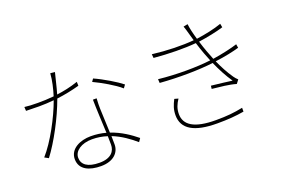

<svg xmlns="http://www.w3.org/2000/svg" viewBox="-106 -1129 2212 1509"><g transform="rotate(-20 1000.0 -374.5)"><path d="M896 -476 915 -502C872 -537 768 -600 695 -632L679 -609C743 -579 846 -521 896 -476ZM649 -166 650 -95C650 -42 616 8 518 8C417 8 372 -30 372 -86C372 -143 434 -186 523 -186C568 -186 610 -179 649 -166ZM668 -476H637C638 -394 644 -285 648 -195C609 -206 567 -212 521 -212C435 -212 343 -172 343 -85C343 4 424 37 520 37C625 37 677 -20 677 -87L676 -157C750 -128 813 -82 864 -38L883 -66C830 -109 761 -158 674 -187L666 -389C665 -417 666 -436 668 -476ZM431 -782 393 -786C390 -730 373 -660 356 -606C307 -601 263 -600 223 -600C174 -600 142 -602 111 -606L113 -573C145 -572 188 -571 222 -571C263 -571 304 -573 346 -577C300 -450 208 -276 122 -180L155 -162C234 -266 326 -438 377 -580C442 -588 506 -601 567 -618L566 -651C502 -629 442 -617 387 -610C404 -667 420 -742 431 -782Z M1272 -254 1240 -263C1219 -222 1205 -187 1205 -138C1205 -23 1301 34 1493 34C1582 34 1647 29 1717 17V-15C1644 0 1583 6 1491 6C1310 6 1233 -47 1233 -138C1233 -184 1248 -218 1272 -254ZM1523 -707 1541 -644C1444 -635 1316 -638 1194 -653L1197 -621C1321 -610 1451 -608 1549 -617C1559 -585 1570 -551 1582 -519L1609 -451C1496 -437 1326 -435 1173 -452L1175 -420C1332 -408 1500 -410 1620 -425C1648 -361 1682 -296 1720 -241C1686 -246 1611 -255 1546 -262L1543 -236C1608 -229 1686 -222 1742 -205L1765 -235C1754 -245 1743 -257 1735 -269C1699 -321 1671 -375 1647 -429C1728 -439 1801 -455 1849 -469L1844 -500C1798 -485 1716 -466 1636 -454L1607 -529C1598 -554 1587 -585 1577 -619C1649 -629 1729 -645 1787 -663L1781 -694C1720 -672 1641 -656 1569 -646C1555 -693 1543 -742 1539 -779L1503 -772C1510 -754 1517 -729 1523 -707Z"/></g></svg>

Font: Harano Aji Gothic ExtraLight
Style: Regular
Weight: 250
Foundry: Masamichi Hosoda
Version: HaranoAjiGothic-ExtraLight version 20230610;ttx 4.39.4